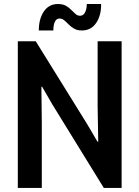

<svg xmlns="http://www.w3.org/2000/svg" viewBox="-20 -922 684 942"><path d="M67.4 0V-719.7H155.3L407.7 -313L458 -227.1H461.9L459 -400.9V-719.7H576.7V0H489.3L236.8 -409.7L186.5 -496.6H183.1L185.1 -318.8V0ZM170.4 -772.5Q170.4 -829.6 195.3 -866Q220.2 -902.3 264.2 -902.3Q288.1 -902.3 303.5 -893.6Q318.8 -884.8 329.8 -873.3Q340.8 -861.8 350.6 -853.3Q360.4 -844.7 372.6 -844.7Q389.2 -844.7 397.5 -861.6Q405.8 -878.4 405.8 -902.3H476.1Q477.1 -847.2 452.1 -809.8Q427.2 -772.5 381.3 -772.5Q358.9 -772.5 343.5 -781.5Q328.1 -790.5 316.9 -802Q305.7 -813.5 295.2 -822.3Q284.7 -831.1 272 -831.1Q256.8 -831.1 249.3 -815.4Q241.7 -799.8 241.7 -772.5Z"/></svg>

Font: Reddit Sans Condensed SemiBold
Style: Regular
Weight: 600
Designer: Stephen Hutchings
Foundry: Reddit
Version: Version 1.014